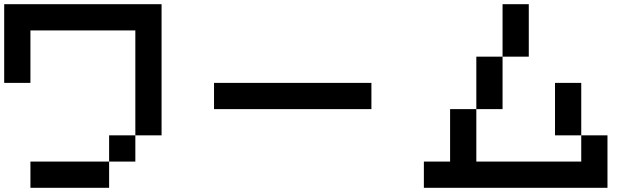

<svg xmlns="http://www.w3.org/2000/svg" viewBox="-20 -895 3040 915"><path d="M0 -500V-875H750V-250H625V-750H125V-500ZM125 0V-125H500V0ZM500 -125V-250H625V-125Z M1000 -375V-500H1750V-375Z M2000 0V-125H2125V-375H2250V-125H2750V-250H2875V0ZM2250 -625H2375V-375H2250ZM2375 -625V-875H2500V-625ZM2625 -250V-500H2750V-250Z"/></svg>

Font: GalmuriMono7 Regular
Style: Regular
Weight: 400
Designer: Lee Minseo (quiple)
Version: Version 2.399;hotconv 1.1.1;makeotfexe 2.6.0 DEVELOPMENT